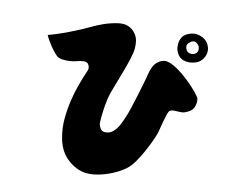

<svg xmlns="http://www.w3.org/2000/svg" viewBox="-77 -797 1154 914"><g transform="rotate(-10 500.0 -339.5)"><path d="M590 -663Q609 -646 615 -617.5Q621 -589 603 -551Q594 -532 574.5 -507Q555 -482 532 -455Q509 -428 488 -404.5Q467 -381 454 -365Q433 -339 416.5 -309.5Q400 -280 389.5 -257.5Q379 -235 377 -228Q374 -217 377 -203.5Q380 -190 393 -184Q415 -175 435.5 -183Q456 -191 472.5 -206Q489 -221 498 -231Q515 -248 537.5 -276.5Q560 -305 582.5 -335.5Q605 -366 622 -389Q639 -412 643 -419Q668 -457 694.5 -466Q721 -475 740 -466Q761 -455 782 -425.5Q803 -396 820 -361.5Q837 -327 846.5 -299.5Q856 -272 855 -264Q852 -245 836 -227.5Q820 -210 784 -211Q775 -211 761.5 -217Q748 -223 734.5 -228Q721 -233 712 -229Q707 -226 696.5 -213Q686 -200 674 -183Q662 -166 652 -151Q642 -136 637 -131Q629 -121 610 -102Q591 -83 566.5 -61.5Q542 -40 516 -22Q490 -4 466 3Q435 12 396 13.5Q357 15 320 8Q283 1 257 -16Q219 -42 198.5 -87.5Q178 -133 188 -191Q196 -239 216.5 -282Q237 -325 261 -361Q285 -397 306 -422Q327 -447 336 -457Q355 -478 364 -487Q373 -496 372 -512Q371 -528 354 -533.5Q337 -539 320 -540Q308 -541 289.5 -546Q271 -551 254.5 -560Q238 -569 232 -581Q223 -599 215 -631Q207 -663 206 -687Q223 -685 251 -684Q279 -683 310 -683.5Q341 -684 370 -685.5Q399 -687 417 -689Q442 -692 476 -691.5Q510 -691 542 -684.5Q574 -678 590 -663ZM947 -505Q948 -475 926 -454.5Q904 -434 875 -436Q842 -438 820.5 -456.5Q799 -475 802 -513Q803 -521 809 -535.5Q815 -550 829 -562.5Q843 -575 866 -575Q897 -577 921.5 -556Q946 -535 947 -505ZM869 -478Q885 -475 894 -483Q903 -491 904 -506Q904 -516 897 -527Q890 -538 874 -537Q869 -536 858 -531.5Q847 -527 845 -512Q843 -496 851 -488Q859 -480 869 -478Z"/></g></svg>

Font: Potta One
Style: Regular
Weight: 400
Designer: 108,108go
Foundry: Font Zone 108
Version: Version 1.000